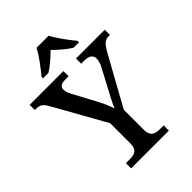

<svg xmlns="http://www.w3.org/2000/svg" viewBox="-266 -1053 1175 1175"><g transform="rotate(-45 321.0 -465.5)"><path d="M169 -784V-771H216C251 -793 294 -830 324 -861C354 -830 398 -793 433 -771H480V-784C449 -822 399 -886 378 -931H272C251 -886 200 -822 169 -784ZM160 0H487V-45H457C416 -45 382 -53 382 -114V-285L551 -591C584 -652 602 -669 632 -669H646V-714H397V-669H424C464 -669 486 -654 486 -624C486 -609 482 -588 468 -564L406 -447C383 -404 360 -361 348 -331C337 -362 322 -401 299 -442L225 -580C217 -595 208 -615 208 -633C208 -653 219 -669 256 -669H288V-714H-4V-669H9C45 -669 59 -654 80 -616L265 -286V-110C265 -52 231 -45 190 -45H160Z"/></g></svg>

Font: Noto Serif Tamil Medium
Style: Italic
Weight: 500
Italic angle: -12°
Designer: Indian Type Foundry, Tom Grace, and the Monotype Design Team
Foundry: Monotype Imaging Inc.
Version: Version 2.003